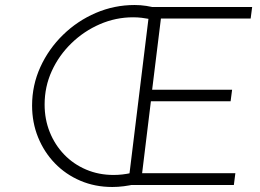

<svg xmlns="http://www.w3.org/2000/svg" viewBox="-20 -738 1037 766"><path d="M578 -662Q562 -665 545.5 -667Q529 -669 511 -669Q442 -669 378.5 -641.5Q315 -614 265 -565.5Q215 -517 186.5 -454.5Q158 -392 158 -321Q158 -262 178.5 -211Q199 -160 236 -121.5Q273 -83 323.5 -61.5Q374 -40 433 -40Q451 -40 468.5 -42Q486 -44 504 -48L519 -3Q497 2 474 5Q451 8 428 8Q359 8 300.5 -17Q242 -42 199 -86.5Q156 -131 132 -190Q108 -249 108 -317Q108 -398 141 -470.5Q174 -543 231.5 -599Q289 -655 362.5 -686.5Q436 -718 517 -718Q541 -718 563.5 -714.5Q586 -711 607 -705ZM578 -710H986L980 -664H622L587 -380H906L900 -334H582L547 -47H919L913 0H491Z"/></svg>

Font: Josefin Sans Thin Light
Style: Italic
Weight: 300
Italic angle: -7°
Version: Version 2.000